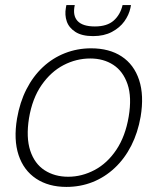

<svg xmlns="http://www.w3.org/2000/svg" viewBox="-20 -723 620 755"><path d="M241 12Q171 12 122 -20.5Q73 -53 53 -113.5Q33 -174 47 -257Q58 -321 84 -372Q110 -423 148.5 -459Q187 -495 235.5 -514Q284 -533 338 -533Q410 -533 458.5 -501Q507 -469 527 -408.5Q547 -348 533 -264Q522 -201 496 -150Q470 -99 431 -62.5Q392 -26 344 -7Q296 12 241 12ZM248 -28Q302 -28 352 -54.5Q402 -81 437.5 -134Q473 -187 486 -264Q499 -341 481.5 -392Q464 -443 425.5 -468Q387 -493 335 -493Q280 -493 230 -467Q180 -441 143.5 -388.5Q107 -336 94 -258Q82 -182 99 -130.5Q116 -79 155.5 -53.5Q195 -28 248 -28ZM346 -581Q302 -581 276.5 -597.5Q251 -614 242.5 -639Q234 -664 239 -692L241 -703H274Q265 -662 285 -640.5Q305 -619 353 -619Q401 -619 427 -642Q453 -665 462 -703H495L493 -692Q487 -664 469 -639Q451 -614 420 -597.5Q389 -581 346 -581Z"/></svg>

Font: DM Sans 10pt ExtraLight
Style: Italic
Weight: 250
Italic angle: -10°
Version: Version 4.004;gftools[0.9.30]